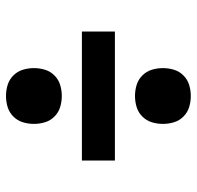

<svg xmlns="http://www.w3.org/2000/svg" viewBox="-28 -660 656 640"><g transform="rotate(90 300.0 -340.0)"><path d="M300 -462Q281 -462 263 -467.5Q245 -473 231.5 -486.5Q218 -500 212.5 -518Q207 -536 207 -555Q207 -574 212.5 -592Q218 -610 231.5 -623.5Q245 -637 263 -642.5Q281 -648 300 -648Q319 -648 337 -642.5Q355 -637 368.5 -623.5Q382 -610 387.5 -592Q393 -574 393 -555Q393 -536 387.5 -518Q382 -500 368.5 -486.5Q355 -473 337 -467.5Q319 -462 300 -462ZM85 -285V-395H515V-285ZM300 -32Q281 -32 263 -37.5Q245 -43 231.5 -56.5Q218 -70 212.5 -88Q207 -106 207 -125Q207 -144 212.5 -162Q218 -180 231.5 -193.5Q245 -207 263 -212.5Q281 -218 300 -218Q319 -218 337 -212.5Q355 -207 368.5 -193.5Q382 -180 387.5 -162Q393 -144 393 -125Q393 -106 387.5 -88Q382 -70 368.5 -56.5Q355 -43 337 -37.5Q319 -32 300 -32Z"/></g></svg>

Font: Iosevka Etoile Extrabold
Style: Regular
Weight: 800
Designer: Belleve Invis
Foundry: Belleve Invis
Version: Version 22.1.2; ttfautohint (v1.8.4)